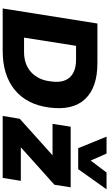

<svg xmlns="http://www.w3.org/2000/svg" viewBox="288 -1101 813 1429"><g transform="rotate(90 694.5 -386.5)"><path d="M43 0 155 -705H450Q632 -705 718 -612.5Q804 -520 780 -345Q769 -261 735.5 -197Q702 -133 648 -89Q594 -45 521.5 -22.5Q449 0 359 0ZM260 -159H367Q414 -159 451.5 -172.5Q489 -186 517 -211.5Q545 -237 563 -274Q581 -311 586 -360Q599 -451 556.5 -498.5Q514 -546 424 -546H321ZM843 0 864 -127 1177 -408 1165 -371H902L923 -506H1374L1355 -385L1035 -98L1048 -135H1326L1304 0ZM1083 -562 997 -773H1123L1175 -655L1264 -773H1389L1239 -562Z"/></g></svg>

Font: Nunito Sans 7pt Black
Style: Italic
Weight: 900
Italic angle: -9°
Version: Version 3.101;gftools[0.9.27]